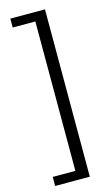

<svg xmlns="http://www.w3.org/2000/svg" viewBox="-143 -843 624 1065"><g transform="rotate(-15 169.0 -310.5)"><path d="M34 118H164V-740H34V-791H233V170H34Z"/></g></svg>

Font: 思源黑体R
Style: Regular
Weight: 400
Designer: Ryoko NISHIZUKA  (kana & ideographs); Paul D. Hunt (Latin, Greek & Cyrillic); Wenlong ZHANG  (bopomofo); Sandoll Communi
Foundry: Adobe Systems Incorporated
Version: Version 1.00 June 24, 2014, initial release